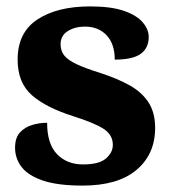

<svg xmlns="http://www.w3.org/2000/svg" viewBox="-20 -569 536 599"><path d="M238 10Q159 10 113 -6Q67 -22 47 -48.5Q27 -75 27 -108Q27 -139 42 -155.5Q57 -172 80 -179Q103 -186 127 -186Q127 -120 158 -88Q189 -56 239 -56Q289 -56 310.5 -74.5Q332 -93 332 -117Q332 -148 304 -166.5Q276 -185 210 -206Q124 -233 79.5 -272Q35 -311 35 -383Q35 -468 97 -508.5Q159 -549 261 -549Q327 -549 367 -535Q407 -521 425.5 -499Q444 -477 444 -454Q444 -419 419 -401Q394 -383 338 -383Q338 -432 312.5 -459Q287 -486 245 -486Q214 -486 191.5 -472Q169 -458 169 -431Q169 -411 180 -396.5Q191 -382 218.5 -369Q246 -356 297 -340Q346 -324 384 -303Q422 -282 443 -250Q464 -218 464 -170Q464 -88 406 -39Q348 10 238 10Z"/></svg>

Font: Noto Serif Tamil ExtraBold
Style: Regular
Weight: 800
Designer: Indian Type Foundry, Tom Grace, and the Monotype Design Team
Foundry: Monotype Imaging Inc.
Version: Version 2.004; ttfautohint (v1.8.4.7-5d5b)